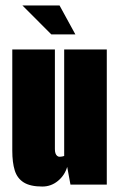

<svg xmlns="http://www.w3.org/2000/svg" viewBox="-20 -676 436 703"><path d="M135 7Q91 7 67 -8Q43 -23 34 -52Q25 -81 25 -124V-495H181V-130Q181 -121 183 -115Q185 -109 189 -105.5Q193 -102 198 -102Q201 -102 204 -102.5Q207 -103 210 -103.5Q213 -104 215 -105V-495H371V0H238L226 -65Q217 -34 192 -13.5Q167 7 135 7ZM168 -550 62 -656H198L256 -550Z"/></svg>

Font: Alumni Sans Black
Style: Regular
Weight: 900
Designer: Robert E. Leuschke
Foundry: Robert E. Leuschke
Version: Version 1.018